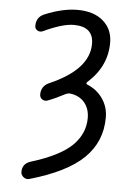

<svg xmlns="http://www.w3.org/2000/svg" viewBox="-54 -572 608 846"><g transform="rotate(5 250.0 -149.0)"><path d="M106.4 154.3Q233.4 115.2 287.1 63Q340.8 10.7 340.8 -59.6Q340.8 -100.6 317.9 -127.9Q294.9 -155.3 253.9 -160.2Q245.1 -161.1 234.4 -156.2Q194.3 -134.8 158.2 -121.1Q145.5 -116.2 134.3 -123.5Q123 -130.9 123 -144.5Q123 -181.6 157.2 -197.3Q331.1 -272.5 331.1 -386.7Q331.1 -462.9 244.1 -462.9Q194.3 -462.9 109.4 -422.9Q97.7 -418 86.4 -424.3Q75.2 -430.7 75.2 -444.3Q75.2 -482.4 109.4 -497.1Q188.5 -530.3 254.9 -530.3Q327.1 -530.3 368.7 -494.1Q410.2 -458 410.2 -398.4Q410.2 -293 324.2 -216.8Q321.3 -214.8 321.8 -210.9Q322.3 -207 326.2 -206.1Q369.1 -188.5 394.5 -151.9Q419.9 -115.2 419.9 -68.4Q419.9 38.1 345.7 110.8Q271.5 183.6 107.4 230.5Q93.8 234.4 82 225.1Q70.3 215.8 70.3 202.1Q70.3 166 106.4 154.3Z"/></g></svg>

Font: Rounded-X Mgen+ 2m regular
Style: Regular
Weight: 400
Designer: [Source Han Sans]
Ryoko NISHIZUKA  (kana & ideographs); Paul D. Hunt (Latin, Greek & Cyrillic); Wenlong ZHANG  (bopomofo
Version: Version 1.059.20150602